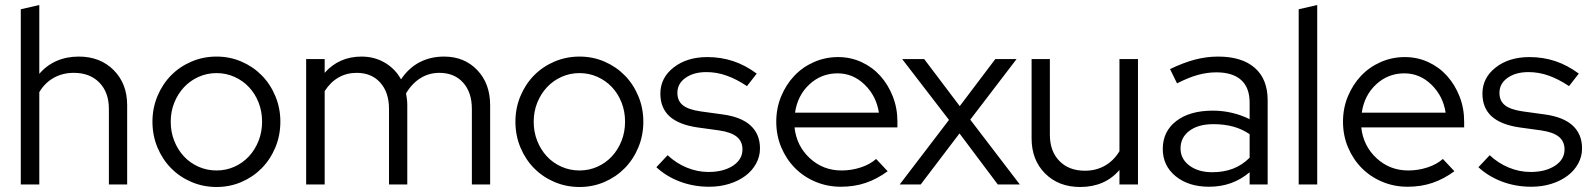

<svg xmlns="http://www.w3.org/2000/svg" viewBox="-20 -737 6360 767"><path d="M63 0V-700L137 -717V-442Q166 -476 206 -493.5Q246 -511 295 -511Q380 -511 434 -457Q488 -403 488 -317V0H415V-302Q415 -368 377 -407Q339 -446 275 -446Q230 -446 194.5 -426Q159 -406 137 -369V0Z M589 -251Q589 -305 609 -353Q629 -401 663.5 -436Q698 -471 745 -491Q792 -511 845 -511Q898 -511 944.5 -491Q991 -471 1025.5 -436Q1060 -401 1080 -353Q1100 -305 1100 -251Q1100 -196 1080 -148Q1060 -100 1025.5 -65Q991 -30 944.5 -10Q898 10 845 10Q792 10 745 -10Q698 -30 663.5 -65Q629 -100 609 -148Q589 -196 589 -251ZM845 -56Q883 -56 916.5 -71Q950 -86 974.5 -112.5Q999 -139 1013 -174.5Q1027 -210 1027 -251Q1027 -292 1013 -327.5Q999 -363 974.5 -389Q950 -415 916.5 -430Q883 -445 845 -445Q807 -445 773.5 -430Q740 -415 715.5 -389Q691 -363 676.5 -327.5Q662 -292 662 -251Q662 -210 676 -174.5Q690 -139 714.5 -112.5Q739 -86 773 -71Q807 -56 845 -56Z M1203 0V-501H1277V-446Q1305 -478 1342 -494.5Q1379 -511 1424 -511Q1476 -511 1517.5 -486.5Q1559 -462 1582 -420Q1613 -466 1656.5 -488.5Q1700 -511 1754 -511Q1835 -511 1886.5 -457Q1938 -403 1938 -317V0H1865V-302Q1865 -368 1830 -407Q1795 -446 1735 -446Q1694 -446 1660 -425Q1626 -404 1602 -364Q1604 -353 1605.5 -341.5Q1607 -330 1607 -317V0H1534V-302Q1534 -368 1499 -407Q1464 -446 1405 -446Q1365 -446 1332.5 -427.5Q1300 -409 1277 -373V0Z M2039 -251Q2039 -305 2059 -353Q2079 -401 2113.5 -436Q2148 -471 2195 -491Q2242 -511 2295 -511Q2348 -511 2394.5 -491Q2441 -471 2475.5 -436Q2510 -401 2530 -353Q2550 -305 2550 -251Q2550 -196 2530 -148Q2510 -100 2475.5 -65Q2441 -30 2394.5 -10Q2348 10 2295 10Q2242 10 2195 -10Q2148 -30 2113.5 -65Q2079 -100 2059 -148Q2039 -196 2039 -251ZM2295 -56Q2333 -56 2366.5 -71Q2400 -86 2424.5 -112.5Q2449 -139 2463 -174.5Q2477 -210 2477 -251Q2477 -292 2463 -327.5Q2449 -363 2424.5 -389Q2400 -415 2366.5 -430Q2333 -445 2295 -445Q2257 -445 2223.5 -430Q2190 -415 2165.5 -389Q2141 -363 2126.5 -327.5Q2112 -292 2112 -251Q2112 -210 2126 -174.5Q2140 -139 2164.5 -112.5Q2189 -86 2223 -71Q2257 -56 2295 -56Z M2602 -69 2647 -117Q2681 -85 2723.5 -67.5Q2766 -50 2810 -50Q2870 -50 2908 -75Q2946 -100 2946 -140Q2946 -172 2923.5 -190.5Q2901 -209 2853 -216L2766 -228Q2691 -239 2654.5 -272.5Q2618 -306 2618 -363Q2618 -426 2671 -467.5Q2724 -509 2806 -509Q2860 -509 2908.5 -493Q2957 -477 3003 -443L2964 -393Q2922 -421 2882.5 -435Q2843 -449 2802 -449Q2751 -449 2718.5 -426Q2686 -403 2686 -366Q2686 -334 2708 -316.5Q2730 -299 2779 -292L2866 -280Q2941 -270 2978.5 -235.5Q3016 -201 3016 -144Q3016 -112 3000.5 -83.5Q2985 -55 2957.5 -34.5Q2930 -14 2893 -2.5Q2856 9 2813 9Q2751 9 2696.5 -11.5Q2642 -32 2602 -69Z M3526 -53Q3484 -22 3438.5 -6.5Q3393 9 3339 9Q3285 9 3237.5 -11Q3190 -31 3155.5 -66Q3121 -101 3101 -148.5Q3081 -196 3081 -251Q3081 -305 3100.5 -352Q3120 -399 3153 -434Q3186 -469 3231.5 -489Q3277 -509 3328 -509Q3378 -509 3421.5 -489Q3465 -469 3496.5 -434Q3528 -399 3546.5 -352Q3565 -305 3565 -251V-228H3154Q3162 -154 3215 -105Q3268 -56 3342 -56Q3381 -56 3418 -68Q3455 -80 3480 -102ZM3326 -444Q3261 -444 3213.5 -400Q3166 -356 3156 -287H3491Q3481 -353 3434.5 -398.5Q3388 -444 3326 -444Z M3574 0 3771 -258 3584 -501H3672L3814 -313L3956 -501H4041L3856 -259L4054 0H3966L3813 -204L3658 0Z M4174 -501V-199Q4174 -133 4212 -94Q4250 -55 4314 -55Q4359 -55 4394.5 -75.5Q4430 -96 4452 -133V-501H4526V0H4452V-58Q4423 -24 4383.5 -7Q4344 10 4295 10Q4209 10 4155 -44Q4101 -98 4101 -184V-501Z M4810 9Q4728 9 4676.5 -33Q4625 -75 4625 -142Q4625 -212 4679 -253.5Q4733 -295 4825 -295Q4865 -295 4902.5 -286Q4940 -277 4972 -261V-327Q4972 -387 4938 -417.5Q4904 -448 4839 -448Q4802 -448 4764.5 -437.5Q4727 -427 4682 -404L4654 -461Q4708 -487 4754 -499Q4800 -511 4846 -511Q4941 -511 4992.5 -466Q5044 -421 5044 -337V0H4972V-49Q4938 -20 4897.5 -5.5Q4857 9 4810 9ZM4696 -144Q4696 -102 4731.5 -75.5Q4767 -49 4823 -49Q4868 -49 4905 -63Q4942 -77 4972 -107V-201Q4941 -222 4905.5 -231.5Q4870 -241 4827 -241Q4767 -241 4731.5 -214.5Q4696 -188 4696 -144Z M5242 -717V0H5168V-700Z M5790 -53Q5748 -22 5702.5 -6.5Q5657 9 5603 9Q5549 9 5501.5 -11Q5454 -31 5419.5 -66Q5385 -101 5365 -148.5Q5345 -196 5345 -251Q5345 -305 5364.5 -352Q5384 -399 5417 -434Q5450 -469 5495.5 -489Q5541 -509 5592 -509Q5642 -509 5685.5 -489Q5729 -469 5760.5 -434Q5792 -399 5810.5 -352Q5829 -305 5829 -251V-228H5418Q5426 -154 5479 -105Q5532 -56 5606 -56Q5645 -56 5682 -68Q5719 -80 5744 -102ZM5590 -444Q5525 -444 5477.5 -400Q5430 -356 5420 -287H5755Q5745 -353 5698.5 -398.5Q5652 -444 5590 -444Z M5886 -69 5931 -117Q5965 -85 6007.5 -67.5Q6050 -50 6094 -50Q6154 -50 6192 -75Q6230 -100 6230 -140Q6230 -172 6207.5 -190.5Q6185 -209 6137 -216L6050 -228Q5975 -239 5938.5 -272.5Q5902 -306 5902 -363Q5902 -426 5955 -467.5Q6008 -509 6090 -509Q6144 -509 6192.5 -493Q6241 -477 6287 -443L6248 -393Q6206 -421 6166.5 -435Q6127 -449 6086 -449Q6035 -449 6002.5 -426Q5970 -403 5970 -366Q5970 -334 5992 -316.5Q6014 -299 6063 -292L6150 -280Q6225 -270 6262.5 -235.5Q6300 -201 6300 -144Q6300 -112 6284.5 -83.5Q6269 -55 6241.5 -34.5Q6214 -14 6177 -2.5Q6140 9 6097 9Q6035 9 5980.5 -11.5Q5926 -32 5886 -69Z"/></svg>

Font: Red Hat Display
Style: Regular
Weight: 400
Designer: Pentagram / MCKL
Foundry: Pentagram / MCKL
Version: Version 1.003; Red Hat Display